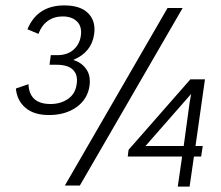

<svg xmlns="http://www.w3.org/2000/svg" viewBox="-20 -690 822 714"><path d="M219.2 -669.9Q279.3 -669.9 308.1 -640.6Q336.9 -611.3 330.1 -563Q320.8 -496.1 253.9 -467.8L252.9 -466.8Q281.7 -458.5 299.8 -434.3Q317.9 -410.2 313 -371.1Q305.7 -320.8 264.4 -291.5Q223.1 -262.2 162.1 -262.2Q106 -262.2 74.5 -289.3Q43 -316.4 39.1 -360.8L85.9 -377Q88.9 -303.2 168 -303.2Q205.1 -303.2 232.7 -322Q260.3 -340.8 265.1 -377Q270.5 -411.1 251.7 -430.2Q232.9 -449.2 189.9 -449.2H164.1L168.9 -484.9H192.9Q230.5 -484.9 253.4 -505.1Q276.4 -525.4 280.8 -558.1Q285.2 -591.8 266.1 -610.4Q247.1 -628.9 212.9 -628.9Q181.2 -628.9 157.7 -612.1Q134.3 -595.2 123 -564L82 -581.1Q118.7 -669.9 219.2 -669.9ZM221.2 0 603 -660.2H659.2L276.9 0ZM455.1 -107.9 458 -132.8 688 -395H742.2L707 -147H733.9L728 -107.9H701.2L685.1 3.9H641.1L657.2 -107.9ZM521 -147H663.1L685.1 -308.1L690.9 -340.8Z"/></svg>

Font: Human Sans Light
Style: Italic
Weight: 300
Italic angle: -8°
Designer: Tim Radville
Foundry: Continuum
Version: Version 1.000;FEAKit 1.0